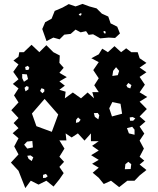

<svg xmlns="http://www.w3.org/2000/svg" viewBox="-20 -948 812 986"><path d="M75 -71 36 -113 75 -155 53 -196 75 -238 45 -264 75 -290 50 -316 75 -342 38 -382 75 -422 52 -458 75 -494 46 -517 75 -541 48 -579 75 -617 49 -637 75 -657 79 -680H102L142 -718L182 -680L218 -716L254 -680L287 -663L285 -625L307 -600L285 -574L323 -552L285 -530L313 -508L285 -487L317 -477L313 -443L354 -473L396 -443L430 -473L463 -443L454 -475H487L464 -510L487 -546L459 -588L487 -629L449 -649L487 -669L505 -698L534 -680L568 -711L602 -680L628 -700L654 -680H687L697 -649L732 -625L697 -601L732 -577L697 -553L724 -513L697 -474L736 -450L697 -426L734 -388L697 -350L727 -324L697 -298L721 -262L697 -226L719 -185L697 -143L721 -123L697 -103L732 -75L697 -47L671 -20H634L592 13L550 -20L513 -3L487 -35L456 -61L487 -87L453 -107L487 -127L448 -151L487 -175L453 -199L487 -223H447V-263L414 -226L380 -263L348 -242L317 -263L321 -227H285L311 -185L285 -143L309 -117L285 -91L307 -59L285 -27L255 10L218 -20L178 0L138 -20L110 18ZM131 -600 123 -610 109 -604 112 -589H126ZM576 -603 561 -584 557 -558 585 -562 592 -584ZM118 -566 94 -568V-547L103 -528L124 -542ZM655 -511 639 -522 629 -509 635 -499 649 -494ZM127 -502 116 -506 106 -497 111 -479 126 -489ZM207 -490 193 -495 186 -481 198 -469 208 -479ZM209 -440 144 -365 167 -300 246 -271 279 -360ZM599 -415 557 -424 541 -392 555 -350 607 -364ZM490 -356 482 -368 462 -367 467 -348 485 -335ZM675 -340 661 -347 646 -345 648 -328H664ZM381 -345 371 -333 370 -317 385 -321 394 -333ZM671 -282 659 -297 632 -290 642 -263 671 -256ZM146 -224 119 -221 104 -205 120 -185 149 -191ZM137 -150 120 -148 127 -132 143 -121 151 -140ZM654 -105 639 -117 624 -105 621 -79 651 -80ZM225 -43 216 -55 201 -50V-34L215 -35ZM197 -799 212 -834 245 -852 261 -892 301 -909 333 -927 368 -915 404 -928 439 -915 476 -905 503 -878 536 -863 548 -828 582 -811 596 -776 571 -753 538 -755 495 -751 458 -772 435 -769 422 -788 394 -782 368 -796 343 -774 310 -770 286 -746 254 -755 219 -737ZM398 -880 391 -879 384 -873 392 -867 398 -872ZM523 -783 519 -789 511 -787 513 -780 520 -774Z"/></svg>

Font: Rubik Gemstones
Style: Regular
Weight: 400
Designer: Hubert and Fischer, NaN
Foundry: Hubert and Fischer, NaN
Version: Version 2.200